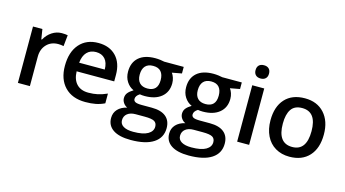

<svg xmlns="http://www.w3.org/2000/svg" viewBox="-101 -1141 3192 1776"><g transform="rotate(15 1494.5 -253.5)"><path d="M356 -549.8Q390.6 -549.8 413.1 -544.9L401.9 -438Q377.4 -443.8 351.1 -443.8Q282.2 -443.8 239.5 -398.9Q196.8 -354 196.8 -282.2V0H82V-540H171.9L187 -444.8H192.9Q219.7 -493.2 262.9 -521.5Q306.2 -549.8 356 -549.8Z M729 9.8Q603 9.8 532 -63.7Q460.9 -137.2 460.9 -266.1Q460.9 -398.4 526.9 -474.1Q592.8 -549.8 708 -549.8Q814.9 -549.8 877 -484.9Q939 -419.9 939 -306.2V-244.1H579.1Q581.5 -165.5 621.6 -123.3Q661.6 -81.1 734.4 -81.1Q782.2 -81.1 823.5 -90.1Q864.7 -99.1 912.1 -120.1V-26.9Q870.1 -6.8 827.1 1.5Q784.2 9.8 729 9.8ZM708 -462.9Q653.3 -462.9 620.4 -428.2Q587.4 -393.6 581.1 -327.1H826.2Q825.2 -394 793.9 -428.5Q762.7 -462.9 708 -462.9Z M1525.4 -540V-477.1L1433.1 -460Q1445.8 -442.9 1454.1 -418Q1462.4 -393.1 1462.4 -365.2Q1462.4 -281.7 1404.8 -233.9Q1347.2 -186 1246.1 -186Q1220.2 -186 1199.2 -189.9Q1162.1 -167 1162.1 -136.2Q1162.1 -117.7 1179.4 -108.4Q1196.8 -99.1 1243.2 -99.1H1337.4Q1426.8 -99.1 1473.1 -61Q1519.5 -22.9 1519.5 48.8Q1519.5 140.6 1443.8 190.4Q1368.2 240.2 1225.1 240.2Q1114.7 240.2 1056.6 201.2Q998.5 162.1 998.5 89.8Q998.5 40 1030 6.1Q1061.5 -27.8 1118.2 -41Q1095.2 -50.8 1080.3 -72.5Q1065.4 -94.2 1065.4 -118.2Q1065.4 -148.4 1082.5 -169.4Q1099.6 -190.4 1133.3 -210.9Q1091.3 -229 1065.2 -269.8Q1039.1 -310.5 1039.1 -365.2Q1039.1 -453.1 1094.5 -501.5Q1149.9 -549.8 1252.4 -549.8Q1275.4 -549.8 1300.5 -546.6Q1325.7 -543.5 1338.4 -540ZM1101.1 84Q1101.1 121.1 1134.5 141.1Q1168 161.1 1228.5 161.1Q1322.3 161.1 1368.2 134.3Q1414.1 107.4 1414.1 63Q1414.1 27.8 1388.9 12.9Q1363.8 -2 1295.4 -2H1208.5Q1159.2 -2 1130.1 21.2Q1101.1 44.4 1101.1 84ZM1150.4 -365.2Q1150.4 -314.5 1176.5 -287.1Q1202.6 -259.8 1251.5 -259.8Q1351.1 -259.8 1351.1 -366.2Q1351.1 -418.9 1326.4 -447.5Q1301.8 -476.1 1251.5 -476.1Q1201.7 -476.1 1176 -447.8Q1150.4 -419.4 1150.4 -365.2Z M2081.5 -540V-477.1L1989.3 -460Q2002 -442.9 2010.3 -418Q2018.6 -393.1 2018.6 -365.2Q2018.6 -281.7 1960.9 -233.9Q1903.3 -186 1802.2 -186Q1776.4 -186 1755.4 -189.9Q1718.3 -167 1718.3 -136.2Q1718.3 -117.7 1735.6 -108.4Q1752.9 -99.1 1799.3 -99.1H1893.6Q1982.9 -99.1 2029.3 -61Q2075.7 -22.9 2075.7 48.8Q2075.7 140.6 2000 190.4Q1924.3 240.2 1781.2 240.2Q1670.9 240.2 1612.8 201.2Q1554.7 162.1 1554.7 89.8Q1554.7 40 1586.2 6.1Q1617.7 -27.8 1674.3 -41Q1651.4 -50.8 1636.5 -72.5Q1621.6 -94.2 1621.6 -118.2Q1621.6 -148.4 1638.7 -169.4Q1655.8 -190.4 1689.5 -210.9Q1647.5 -229 1621.3 -269.8Q1595.2 -310.5 1595.2 -365.2Q1595.2 -453.1 1650.6 -501.5Q1706.1 -549.8 1808.6 -549.8Q1831.5 -549.8 1856.7 -546.6Q1881.8 -543.5 1894.5 -540ZM1657.2 84Q1657.2 121.1 1690.7 141.1Q1724.1 161.1 1784.7 161.1Q1878.4 161.1 1924.3 134.3Q1970.2 107.4 1970.2 63Q1970.2 27.8 1945.1 12.9Q1919.9 -2 1851.6 -2H1764.6Q1715.3 -2 1686.3 21.2Q1657.2 44.4 1657.2 84ZM1706.5 -365.2Q1706.5 -314.5 1732.7 -287.1Q1758.8 -259.8 1807.6 -259.8Q1907.2 -259.8 1907.2 -366.2Q1907.2 -418.9 1882.6 -447.5Q1857.9 -476.1 1807.6 -476.1Q1757.8 -476.1 1732.2 -447.8Q1706.5 -419.4 1706.5 -365.2Z M2296.4 0H2181.6V-540H2296.4ZM2174.8 -683.1Q2174.8 -713.9 2191.7 -730.5Q2208.5 -747.1 2239.7 -747.1Q2270 -747.1 2286.9 -730.5Q2303.7 -713.9 2303.7 -683.1Q2303.7 -653.8 2286.9 -637Q2270 -620.1 2239.7 -620.1Q2208.5 -620.1 2191.7 -637Q2174.8 -653.8 2174.8 -683.1Z M2939.5 -271Q2939.5 -138.7 2871.6 -64.5Q2803.7 9.8 2682.6 9.8Q2606.9 9.8 2548.8 -24.4Q2490.7 -58.6 2459.5 -122.6Q2428.2 -186.5 2428.2 -271Q2428.2 -402.3 2495.6 -476.1Q2563 -549.8 2685.5 -549.8Q2802.7 -549.8 2871.1 -474.4Q2939.5 -398.9 2939.5 -271ZM2546.4 -271Q2546.4 -84 2684.6 -84Q2821.3 -84 2821.3 -271Q2821.3 -456.1 2683.6 -456.1Q2611.3 -456.1 2578.9 -408.2Q2546.4 -360.4 2546.4 -271Z"/></g></svg>

Font: f2_4961           
Style: Regular
Weight: 600
Foundry: Ascender Corporation
Version: Version 1.10